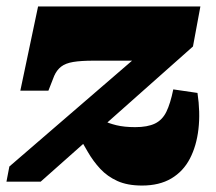

<svg xmlns="http://www.w3.org/2000/svg" viewBox="-25 -563 669 595"><path d="M415 12Q370 12 339 -2Q308 -16 286 -39.5Q264 -63 247 -92.5Q230 -122 212 -153L267 -205Q278 -198 294.5 -189.5Q311 -181 335.5 -175Q360 -169 394 -169Q432 -169 455 -180Q478 -191 490.5 -216.5Q503 -242 512 -286L587 -275Q596 -215 590 -163Q584 -111 563.5 -71.5Q543 -32 506 -10Q469 12 415 12ZM101 0H-5L4 -47L426 -411L438 -375H266Q226 -375 202 -371Q178 -367 164.5 -356.5Q151 -346 143 -328L125 -282H38L93 -543H596L573 -419Z"/></svg>

Font: Roboto Serif 20pt Black
Style: Italic
Weight: 900
Italic angle: -10°
Version: Version 1.008